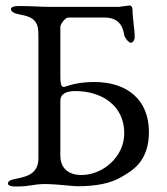

<svg xmlns="http://www.w3.org/2000/svg" viewBox="-20 -675 608 700"><path d="M200 -108V-307C200 -335 225 -343 255 -343C305 -343 341 -328 359 -318C386 -303 433 -266 433 -189C433 -103 355 -37 277 -37C228 -37 200 -63 200 -108ZM38 5C92 5 101 -4 143 -4C187 -4 243 4 263 4C329 4 383 -6 423 -30C459 -51 523 -84 523 -194C523 -310 445 -376 324 -376C273 -376 241 -367 217 -359C215 -358 214 -358 212 -358C201 -358 200 -376 200 -408V-576C200 -588 218 -611 229 -611H361C420 -611 429 -570 433 -547C435 -536 450 -519 457 -519C462 -519 471 -526 471 -540C471 -573 464 -598 463 -641C463 -645 460 -655 453 -655C447 -655 417 -650 414 -650H166C120 -650 103 -653 49 -653C32 -653 20 -650 20 -642C20 -633 30 -626 53 -622C103 -613 120 -597 120 -550V-98C120 -51 92 -33 42 -24C19 -20 9 -15 9 -6C9 2 21 5 38 5Z"/></svg>

Font: EB Garamond 12
Style: Regular
Weight: 400
Version: Version 0.016+